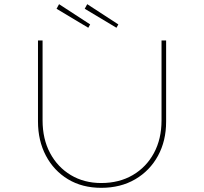

<svg xmlns="http://www.w3.org/2000/svg" viewBox="-20 -894 979 920"><path d="M465 6Q374 6 306 -35Q238 -76 200 -148Q162 -220 162 -312V-700H184V-317Q184 -228 220 -160.5Q256 -93 319.5 -55Q383 -17 465 -17Q551 -17 616 -55Q681 -93 717.5 -160.5Q754 -228 754 -317V-700H776V-311Q776 -219 737 -147.5Q698 -76 628 -35Q558 6 465 6ZM538 -761 386 -852 398 -874 547 -777ZM403 -761 251 -852 263 -874 412 -777Z"/></svg>

Font: Lexend Mega Thin
Style: Regular
Weight: 250
Version: Version 1.007